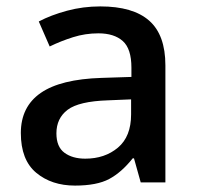

<svg xmlns="http://www.w3.org/2000/svg" viewBox="-20 -569 615 599"><path d="M293 -549Q395 -549 445.5 -504.5Q496 -460 496 -365V0H419L398 -75H394Q359 -31 320.5 -10.5Q282 10 214 10Q141 10 93 -30Q45 -70 45 -154Q45 -236 107 -279Q169 -322 297 -326L390 -329V-358Q390 -417 363 -441Q336 -465 287 -465Q246 -465 208 -453Q170 -441 135 -424L101 -502Q139 -522 189 -535.5Q239 -549 293 -549ZM317 -256Q226 -253 191 -226.5Q156 -200 156 -153Q156 -111 181 -92.5Q206 -74 246 -74Q307 -74 348 -108.5Q389 -143 389 -212V-259Z"/></svg>

Font: Noto Sans Adlam Medium
Style: Regular
Weight: 500
Version: Version 3.001